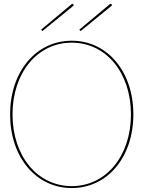

<svg xmlns="http://www.w3.org/2000/svg" viewBox="-20 -974 745 997"><path d="M193.5 -820 200 -812.5 360.5 -943.5C364 -946.5 362 -950.5 360.5 -952C359 -953.5 355.5 -955.5 352 -952.5ZM392 -820 398.5 -812.5 559 -943.5C562.5 -946.5 560.5 -950.5 559 -952C557.5 -953.5 554 -955.5 550.5 -952.5ZM352.5 2.5C538 2.5 672.5 -158 672.5 -380C672.5 -602 538 -762.5 352.5 -762.5C167 -762.5 32.5 -602 32.5 -380C32.5 -158 167 2.5 352.5 2.5ZM352.5 -7.5C174 -7.5 45 -164 45 -380C45 -596 174 -752.5 352.5 -752.5C531 -752.5 660 -596 660 -380C660 -164 531 -7.5 352.5 -7.5Z"/></svg>

Font: ZnikomitSC
Style: Regular
Weight: 100
Designer: gluk
Foundry: gluk
Version: Version 0.55